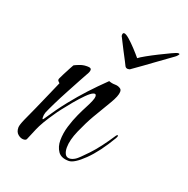

<svg xmlns="http://www.w3.org/2000/svg" viewBox="-88 -509 592 605"><g transform="rotate(20 208.0 -206.0)"><path d="M230 -425Q236 -425 248 -414.5Q260 -404 273 -390Q286 -376 295 -365Q301 -370 318 -379.5Q335 -389 355 -399Q375 -409 391 -416.5Q407 -424 411 -424H413Q416 -424 416 -422Q416 -421 412.5 -417Q409 -413 406 -411Q379 -392 352 -372Q325 -352 288 -326Q285 -323 279 -323Q272 -323 269 -329Q269 -330 262 -343Q255 -356 246.5 -372.5Q238 -389 232 -401Q226 -413 227 -411Q225 -413 225 -417Q225 -425 230 -425ZM203 13Q177 13 166.5 -2.5Q156 -18 156 -39Q156 -63 163.5 -87.5Q171 -112 180.5 -132.5Q190 -153 196 -164Q213 -196 213 -206Q213 -217 203 -213Q195 -210 181 -196Q167 -182 152 -164Q137 -146 125.5 -131Q114 -116 111 -111Q83 -71 72 -45Q61 -19 56 -7Q54 -2 45 -2Q36 -2 27 -9.5Q18 -17 18 -32Q18 -40 27 -60.5Q36 -81 49 -109Q61 -136 73 -163.5Q85 -191 92 -207Q85 -213 85 -216Q85 -219 86 -221Q88 -226 94 -237.5Q100 -249 106 -260.5Q112 -272 114 -275Q117 -277 129.5 -282Q142 -287 154 -287H158Q170 -287 170 -280Q170 -273 163 -262Q160 -257 149 -236.5Q138 -216 124 -190Q110 -164 98.5 -140.5Q87 -117 82 -105Q79 -96 79.5 -87.5Q80 -79 84 -85Q112 -127 136 -157Q160 -187 184 -213Q208 -239 237 -267Q247 -263 258 -263Q269 -263 277 -257Q281 -254 281 -247Q281 -233 264.5 -205.5Q248 -178 228 -144Q213 -118 198 -84Q183 -50 183 -25Q183 -12 187.5 -3.5Q192 5 202 5Q211 5 222 -2Q230 -7 257 -35.5Q284 -64 316 -113Q319 -116 320 -116Q322 -116 322 -114Q322 -112 319 -106Q286 -50 253.5 -18.5Q221 13 203 13Z"/></g></svg>

Font: The Nautigal
Style: Regular
Weight: 400
Designer: Robert E. Leuschke
Foundry: Robert E. Leuschke
Version: Version 1.100; ttfautohint (v1.8.3)